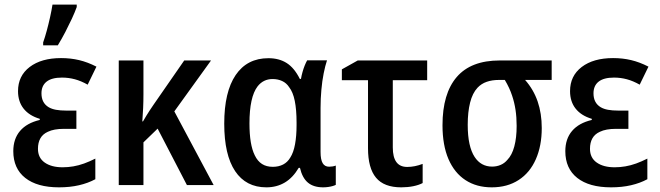

<svg xmlns="http://www.w3.org/2000/svg" viewBox="-20 -802 2860 832"><path d="M235.8 9.8Q141.1 9.8 89.4 -31Q37.6 -71.8 37.6 -147Q37.6 -200.2 66.9 -234.6Q96.2 -269 152.3 -282.2V-287.1Q106.4 -300.8 82.3 -331.3Q58.1 -361.8 58.1 -407.2Q58.1 -473.1 108.6 -511.7Q159.2 -550.3 244.6 -550.3Q286.1 -550.3 323 -541.5Q359.9 -532.7 397.9 -513.2L359.9 -435.1Q331.5 -451.2 304.4 -458.5Q277.3 -465.8 248.5 -465.8Q204.1 -465.8 181.9 -448.2Q159.7 -430.7 159.7 -397.5Q159.7 -356 190.9 -337.4Q204.1 -329.6 222.9 -326.2Q241.7 -322.8 266.6 -322.8H311V-243.7H257.3Q213.4 -243.7 187.5 -231Q165.5 -221.2 155 -202.6Q144.5 -184.1 144.5 -157.2Q144.5 -118.2 173.6 -97.7Q202.6 -77.1 251.5 -77.1Q274.9 -77.1 297.9 -81.1Q320.8 -85 344.5 -93.5Q368.2 -102.1 393.1 -114.7V-25.4Q361.3 -8.3 322.3 0.7Q283.2 9.8 235.8 9.8ZM167 -605.5V-618.2Q174.8 -640.1 182.6 -668.9Q190.4 -697.8 197 -727.5Q203.6 -757.3 207.5 -782.2H312.5V-771.5Q304.2 -748.5 291.3 -720.7Q278.3 -692.9 263.2 -663.6Q248 -634.3 230.5 -605.5Z M494.6 0V-540H601.6V-393.1Q601.6 -363.3 600.3 -334Q599.1 -304.7 596.7 -275.9H599.6Q608.4 -291 615.2 -302.2Q622.1 -313.5 629.2 -324.2Q636.2 -335 645 -347.7L778.3 -540H894.5L735.4 -319.3L905.8 0H790L663.1 -244.6L601.6 -185.1V0Z M1134.3 9.8Q1045.9 9.8 998.8 -60.5Q951.7 -130.9 951.7 -266.1Q951.7 -403.8 1001.2 -476.8Q1050.8 -549.8 1143.1 -549.8Q1189.5 -549.8 1222.4 -528.8Q1255.4 -507.8 1279.3 -460H1284.2Q1286.6 -474.6 1290.8 -489.5Q1294.9 -504.4 1300.3 -517.8Q1305.7 -531.2 1311 -540.5H1397Q1389.2 -517.1 1382.6 -484.1Q1376 -451.2 1372.6 -412.8Q1369.1 -374.5 1369.1 -335V-143.6Q1369.1 -110.4 1378.2 -95Q1387.2 -79.6 1406.2 -79.6Q1421.9 -79.6 1435.1 -84.5V-1Q1430.7 1.5 1421.6 4.2Q1412.6 6.8 1401.6 8.3Q1390.6 9.8 1380.4 9.8Q1338.9 9.8 1314.5 -10.5Q1290 -30.8 1279.8 -74.7H1274.4Q1249.5 -32.2 1214.4 -11.2Q1179.2 9.8 1134.3 9.8ZM1162.1 -79.1Q1187.5 -79.1 1206.8 -89.1Q1226.1 -99.1 1237.8 -119.1Q1252 -141.1 1258.5 -177Q1265.1 -212.9 1265.1 -259.3V-271Q1265.1 -326.7 1257.3 -365Q1249.5 -403.3 1232.9 -424.3Q1221.2 -442.4 1202.6 -450.9Q1184.1 -459.5 1161.1 -459.5Q1121.1 -459.5 1096.2 -427.7Q1078.6 -404.8 1069.8 -364.5Q1061 -324.2 1061 -267.1Q1061 -174.8 1084 -128.9Q1096.2 -103.5 1115.5 -91.3Q1134.8 -79.1 1162.1 -79.1Z M1718.8 9.8Q1644 9.8 1609.4 -32Q1574.7 -73.7 1574.7 -159.7V-454.6H1461.4V-501.5L1530.3 -540H1831.1V-454.6H1682.1V-163.1Q1682.1 -121.1 1697.5 -99.9Q1712.9 -78.6 1744.6 -78.6Q1776.9 -78.6 1811.5 -91.8V-8.8Q1794.9 0 1770.8 4.9Q1746.6 9.8 1718.8 9.8Z M2110.8 9.8Q2044.9 9.8 1997.1 -21.5Q1949.2 -52.7 1923.3 -112.8Q1897.5 -172.9 1897.5 -259.3Q1897.5 -396.5 1959.2 -468.3Q2021 -540 2145.5 -540H2370.6V-455.6H2255.4Q2292 -414.1 2309.8 -362.3Q2327.6 -310.5 2327.6 -247.1Q2327.6 -170.4 2302 -112.1Q2276.4 -53.7 2227.5 -22Q2178.7 9.8 2110.8 9.8ZM2112.3 -80.1Q2132.3 -80.1 2149.4 -87.4Q2166.5 -94.7 2178.7 -109.4Q2198.7 -129.9 2208.7 -167.5Q2218.8 -205.1 2218.8 -256.3Q2218.8 -293.9 2213.9 -326.2Q2209 -358.4 2199.2 -387.2Q2188.5 -420.4 2167.5 -455.6H2142.1Q2112.3 -455.6 2089.1 -447.5Q2065.9 -439.5 2049.3 -421.9Q2027.3 -398.4 2017.1 -357.4Q2006.8 -316.4 2006.8 -261.2Q2006.8 -213.4 2014.4 -179Q2022 -144.5 2036.6 -122.1Q2050.3 -101.1 2069.3 -90.6Q2088.4 -80.1 2112.3 -80.1Z M2627.9 9.8Q2533.2 9.8 2481.4 -31Q2429.7 -71.8 2429.7 -147Q2429.7 -200.2 2459 -234.6Q2488.3 -269 2544.4 -282.2V-287.1Q2498.5 -300.8 2474.4 -331.3Q2450.2 -361.8 2450.2 -407.2Q2450.2 -473.1 2500.7 -511.7Q2551.3 -550.3 2636.7 -550.3Q2678.2 -550.3 2715.1 -541.5Q2752 -532.7 2790 -513.2L2752 -435.1Q2723.6 -451.2 2696.5 -458.5Q2669.4 -465.8 2640.6 -465.8Q2596.2 -465.8 2574 -448.2Q2551.8 -430.7 2551.8 -397.5Q2551.8 -356 2583 -337.4Q2596.2 -329.6 2615 -326.2Q2633.8 -322.8 2658.7 -322.8H2703.1V-243.7H2649.4Q2605.5 -243.7 2579.6 -231Q2557.6 -221.2 2547.1 -202.6Q2536.6 -184.1 2536.6 -157.2Q2536.6 -118.2 2565.7 -97.7Q2594.7 -77.1 2643.6 -77.1Q2667 -77.1 2689.9 -81.1Q2712.9 -85 2736.6 -93.5Q2760.3 -102.1 2785.2 -114.7V-25.4Q2753.4 -8.3 2714.4 0.7Q2675.3 9.8 2627.9 9.8Z"/></svg>

Font: Open Sans
Style: Regular
Weight: 600
Width: 3
Foundry: Ascender Corporation
Version: Version 1.000